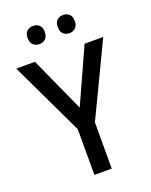

<svg xmlns="http://www.w3.org/2000/svg" viewBox="-165 -996 852 1083"><g transform="rotate(-20 261.0 -454.0)"><path d="M261 -385 410 -714H522L313 -277V0H209V-274L0 -714H112ZM119 -854Q119 -882 134 -895Q149 -908 171 -908Q192 -908 207 -895Q222 -882 222 -854Q222 -826 207 -812.5Q192 -799 171 -799Q149 -799 134 -812.5Q119 -826 119 -854ZM300 -854Q300 -882 314.5 -895Q329 -908 351 -908Q372 -908 387 -895Q402 -882 402 -854Q402 -826 387 -812.5Q372 -799 351 -799Q329 -799 314.5 -812.5Q300 -826 300 -854Z"/></g></svg>

Font: Noto Sans Gujarati UI SemiCondensed Medium
Style: Regular
Weight: 500
Width: 4
Designer: Jelle Bosma - Monotype Design Team, Universal Thirst
Foundry: Monotype Imaging Inc.
Version: Version 2.106; ttfautohint (v1.8.4.7-5d5b)